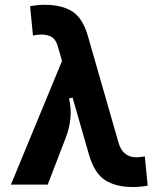

<svg xmlns="http://www.w3.org/2000/svg" viewBox="-20 -752 626 782"><path d="M521.5 9.8Q451.7 9.8 408 -18.3Q364.3 -46.4 342.3 -122.6L216.3 -560.5Q208 -590.8 190.9 -601.1Q173.8 -611.3 148.9 -611.3Q133.8 -611.3 114.3 -607.4L102.5 -726.6Q131.3 -732.4 162.6 -732.4Q231.4 -732.4 274.2 -705.6Q316.9 -678.7 337.9 -605.5L462.9 -170.4Q471.2 -140.6 490 -126Q508.8 -111.3 535.2 -111.3Q550.3 -111.3 569.8 -115.2L581.5 3.9Q552.7 9.8 521.5 9.8ZM24.4 0 236.3 -512.7 327.1 -370.6 261.2 -350.6Q271 -308.6 266.6 -268.3Q262.2 -228 249 -194.3L174.3 0Z"/></svg>

Font: Cascadia Mono
Style: Regular
Weight: 400
Monospace: yes
Designer: Aaron Bell
Foundry: Saja Typeworks
Version: Version 2102.003